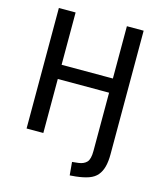

<svg xmlns="http://www.w3.org/2000/svg" viewBox="-130 -799 911 1085"><g transform="rotate(15 326.0 -256.0)"><path d="M382 193 375 116 412 112Q443 108 459.5 90.5Q476 73 476 25V-316H176V0H78V-705H176V-399H476V-705H574V19Q574 60 566 90.5Q558 121 540.5 142Q523 163 492.5 174Q462 185 417 190Z"/></g></svg>

Font: Nunito Sans 10pt Condensed SemiBold
Style: Regular
Weight: 600
Width: 3
Designer: Vernon Adams
Foundry: Vernon Adams
Version: Version 3.101;gftools[0.9.27]